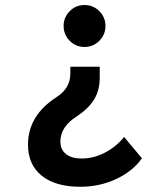

<svg xmlns="http://www.w3.org/2000/svg" viewBox="-20 -547 626 753"><path d="M294.9 185.5Q197.3 185.5 143.6 142.1Q89.8 98.6 89.8 20.5Q89.8 -94.7 203.1 -167Q255.9 -201.2 255.9 -258.8V-285.2H371.1V-241.7Q371.1 -192.4 348.9 -156.5Q326.7 -120.6 281.2 -90.8Q216.8 -49.8 216.8 8.3Q216.8 39.6 238.8 57.1Q260.7 74.7 300.8 74.7Q346.7 74.7 391.1 51.8Q435.5 28.8 466.8 -9.8L536.6 73.7Q501.5 124 436.3 154.8Q371.1 185.5 294.9 185.5ZM311.5 -527.3Q345.7 -527.3 369.6 -503.2Q393.6 -479 393.6 -445.3Q393.6 -411.1 369.6 -387Q345.7 -362.8 311.5 -362.8Q277.3 -362.8 253.4 -387Q229.5 -411.1 229.5 -445.3Q229.5 -479 253.4 -503.2Q277.3 -527.3 311.5 -527.3Z"/></svg>

Font: CaskaydiaCove NF SemiBold
Style: Regular
Weight: 600
Designer: Aaron Bell
Foundry: Saja Typeworks
Version: Version 2111.001; VTT 6.35;Nerd Fonts 3.2.1